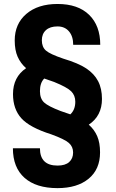

<svg xmlns="http://www.w3.org/2000/svg" viewBox="-20 -741 592 981"><path d="M501 -235.4Q501 -148.9 433.6 -104Q461.9 -79.1 476.6 -45.4Q491.2 -11.7 491.2 37.6Q491.2 124 432.9 172.1Q374.5 220.2 273.9 220.2Q164.6 220.2 105.2 167.5Q45.9 114.7 45.9 16.6H184.1Q184.1 105 273.9 105Q313.5 105 333.5 86.9Q353.5 68.8 353.5 38.1Q353.5 8.3 331.8 -10.7Q310.1 -29.8 241.7 -54.7Q131.8 -89.4 89.1 -136.7Q46.4 -184.1 46.4 -260.3Q46.4 -347.2 113.3 -392.6Q85 -417.5 70.1 -451.2Q55.2 -484.9 55.2 -534.2Q55.2 -619.1 114.5 -669.9Q173.8 -720.7 273.9 -720.7Q378.4 -720.7 435.3 -665.3Q492.2 -609.9 492.2 -512.2H354Q354 -555.2 332.5 -580.6Q311 -606 273.9 -606Q235.4 -606 214.6 -586.9Q193.8 -567.9 193.8 -535.2Q193.8 -501 214.6 -482.7Q235.4 -464.4 303.2 -441.4Q379.9 -418.5 420.7 -391.4Q461.4 -364.3 481.2 -326.4Q501 -288.6 501 -235.4ZM256.3 -322.3 206.1 -339.8Q184.1 -317.9 184.1 -275.4Q184.1 -237.3 205.3 -217.5Q226.6 -197.8 289.6 -173.8L339.4 -156.7Q364.7 -180.2 364.7 -221.2Q364.7 -253.4 343.8 -274.4Q322.8 -295.4 256.3 -322.3Z"/></svg>

Font: Roboto Condensed
Style: Bold
Weight: 700
Designer: Google
Version: Version 2.134; 2016